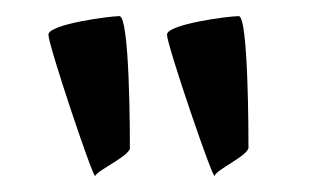

<svg xmlns="http://www.w3.org/2000/svg" viewBox="-20 -800 385 238"><path d="M40 -757C40 -744 96 -577 98 -582C102 -590 144 -608 141 -618C141 -630 141 -780 128 -780C116 -780 40 -770 40 -757ZM187 -757C187 -744 244 -577 246 -582C248 -590 290 -608 288 -618C288 -630 288 -780 276 -780C263 -780 187 -770 187 -757Z"/></svg>

Font: Ampere
Style: SC
Weight: 400
Version: Version 1